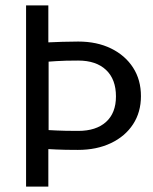

<svg xmlns="http://www.w3.org/2000/svg" viewBox="-20 -687 562 707"><path d="M76 -667H158V-531Q181 -532 209 -533Q237 -534 268 -534Q337 -534 389 -508.5Q441 -483 470 -438Q499 -393 499 -333Q499 -274 470 -229.5Q441 -185 388.5 -160Q336 -135 267 -135Q217 -135 187.5 -136.5Q158 -138 158 -138V0H76ZM268 -464Q218 -464 188.5 -462Q159 -460 159 -460V-208Q159 -208 188.5 -206.5Q218 -205 268 -205Q334 -205 370.5 -238Q407 -271 407 -332Q407 -395 370.5 -429.5Q334 -464 268 -464Z"/></svg>

Font: Epunda Sans
Style: Regular
Weight: 400
Designer: Simon Atzbach
Foundry: typofactur
Version: Version 2.204; ttfautohint (v1.8.4.7-5d5b)